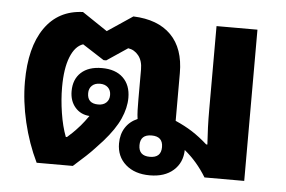

<svg xmlns="http://www.w3.org/2000/svg" viewBox="-43 -577 960 645"><g transform="rotate(5 437.0 -254.5)"><path d="M101 0Q71 -62 54.5 -132Q38 -202 38 -268Q38 -384 83.5 -449.5Q129 -515 212 -518L297 -461L382 -518Q465 -515 509.5 -470Q554 -425 554 -342V-181Q586 -167 611 -151Q636 -135 663 -111H667Q665 -141 664 -168.5Q663 -196 663 -228V-510H801V0H667Q636 -51 593 -86Q592 -43 562.5 -17Q533 9 483 9Q432 9 401.5 -18Q371 -45 371 -89Q371 -120 385.5 -142.5Q400 -165 426 -176Q424 -189 423.5 -205.5Q423 -222 423 -241V-343Q423 -372 409 -389.5Q395 -407 374 -410L304 -363H295L222 -410Q195 -401 179.5 -362.5Q164 -324 164 -260Q164 -219 171 -174Q178 -129 191 -95H195Q203 -102 213 -111.5Q223 -121 238 -138Q243 -144 250.5 -153.5Q258 -163 264 -172Q234 -174 215.5 -195.5Q197 -217 197 -250Q197 -290 222 -313Q247 -336 292 -336Q338 -336 363.5 -311.5Q389 -287 389 -244Q389 -210 372.5 -173Q356 -136 318 -93Q304 -78 292.5 -65.5Q281 -53 265 -38Q249 -23 223 0ZM290 -213Q307 -213 317 -222.5Q327 -232 327 -248Q327 -264 317 -273.5Q307 -283 290 -283Q273 -283 263 -273.5Q253 -264 253 -248Q253 -213 290 -213ZM478 -53Q516 -53 516 -89Q516 -125 478 -125Q440 -125 440 -89Q440 -53 478 -53Z"/></g></svg>

Font: Noto Sans Thai Looped UI
Style: Bold
Weight: 700
Designer: Cadson Demak Team
Foundry: Cadson Demak Co., Ltd.
Version: Version 1.000; ttfautohint (v1.8.4.7-5d5b)